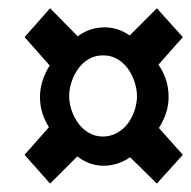

<svg xmlns="http://www.w3.org/2000/svg" viewBox="-20 -600 460 462"><path d="M419.9 -227.5 357.4 -158.2 293 -221.7Q279.3 -211.9 262.7 -206.5Q246.1 -201.2 229.5 -201.2Q211.9 -201.2 195.8 -207Q179.7 -212.9 166 -223.6L100.6 -158.2L39.1 -227.5L97.7 -293.9Q76.2 -328.1 76.2 -366.2Q76.2 -386.7 82.5 -406.2Q88.9 -425.8 99.6 -442.4L39.1 -510.7L100.6 -580.1L167 -512.7Q196.3 -534.2 231.4 -534.2Q264.6 -534.2 292 -514.6L357.4 -580.1L419.9 -510.7L361.3 -444.3Q385.7 -409.2 385.7 -367.2Q385.7 -346.7 379.4 -327.6Q373 -308.6 362.3 -292ZM309.6 -368.2Q309.6 -385.7 303.7 -403.3Q297.9 -420.9 287.6 -435.1Q277.3 -449.2 262.2 -458Q247.1 -466.8 228.5 -466.8Q209 -466.8 193.8 -458Q178.7 -449.2 168.5 -435.1Q158.2 -420.9 152.3 -403.3Q146.5 -385.7 146.5 -369.1Q146.5 -351.6 152.3 -334.5Q158.2 -317.4 168.5 -303.2Q178.7 -289.1 193.8 -280.3Q209 -271.5 227.5 -271.5Q246.1 -271.5 261.7 -280.3Q277.3 -289.1 287.6 -302.7Q297.9 -316.4 303.7 -334Q309.6 -351.6 309.6 -368.2Z"/></svg>

Font: RIT TN Joy
Style: Bold
Weight: 700
Designer: Hussain K H
Foundry: Rachana Institute of Typography
Version: 1.6.2